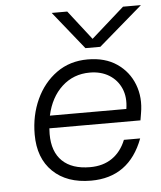

<svg xmlns="http://www.w3.org/2000/svg" viewBox="-52 -768 690 823"><g transform="rotate(-5 292.5 -356.5)"><path d="M396 -559H332L201 -722H268L366 -596L508 -722H585ZM83 -209Q83 -291 114.5 -359.5Q146 -428 203 -469Q260 -510 337 -510Q412 -510 462.5 -475.5Q513 -441 535 -384Q557 -327 545 -260L540 -230H148Q147 -218 147 -205Q147 -129 188.5 -89Q230 -49 308 -49Q364 -49 403 -76Q442 -103 462 -153H532Q471 9 307 9Q203 9 143 -49Q83 -107 83 -209ZM341 -453Q271 -453 221.5 -407.5Q172 -362 155 -284H484Q492 -334 475.5 -372Q459 -410 424 -431.5Q389 -453 341 -453Z"/></g></svg>

Font: Overused Grotesk Book
Style: Italic
Weight: 350
Italic angle: -10°
Version: Version 0.003